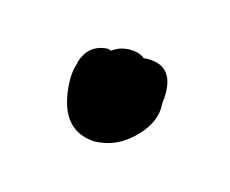

<svg xmlns="http://www.w3.org/2000/svg" viewBox="-28 -103 150 125"><g transform="rotate(10 47.0 -40.5)"><path d="M61 -68Q57 -72 49 -72Q44 -72 39 -69Q38 -70 36 -70Q24 -70 19 -58V-57Q16 -51 16 -41Q16 -12 39 -9H42Q55 -9 66.5 -19Q78 -29 78 -41Q84 -68 61 -68Z"/></g></svg>

Font: Neythal
Style: Regular
Weight: 400
Designer: Tharique Azeez
Foundry: Tharique Azeez
Version: Version 0.44